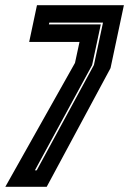

<svg xmlns="http://www.w3.org/2000/svg" viewBox="-48 -720 497 740"><path d="M-27.5 0 241 -477.5 258.5 -558.5H64.5L94.5 -700H429.5L378 -457.5L132 0ZM86.5 -63.5H93.5L314 -469.5L349 -633H142L140.5 -626H340.5L307 -469Z"/></svg>

Font: Tourney Condensed ExtraBold
Style: Italic
Weight: 800
Width: 3
Italic angle: -12°
Designer: Tyler Finck
Foundry: Etcetera Type Co
Version: Version 1.010; ttfautohint (v1.8.3)